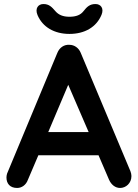

<svg xmlns="http://www.w3.org/2000/svg" viewBox="-20 -926 685 951"><path d="M575 5C603 5 631 -18 631 -54C631 -62 629 -70 626 -78L380 -664C370 -689 348 -704 324 -704C298 -706 275 -691 264 -664L15 -66C13 -59 12 -53 12 -47C12 -17 29 5 65 5C88 5 109 -10 118 -35L170 -157H468L520 -36C531 -11 551 5 575 5ZM483 -853C496 -885 479 -906 453 -906C425 -906 411 -893 393 -870C379 -852 357 -843 324 -843C291 -843 270 -853 255 -870C236 -892 223 -906 195 -906C169 -906 152 -884 166 -851C191 -792 249 -758 324 -758C400 -758 458 -792 483 -853ZM419 -272H219L318 -506Z"/></svg>

Font: Hotpoint
Style: Bold
Weight: 700
Designer: Andrew Paglinawan, Luciano Perondi, Riccardo Olocco
Foundry: CAST Cooperativa Anonima Servizi Tipografici
Version: Version 1.000;PS 2.1;hotconv 16.6.51;makeotf.lib2.5.65220